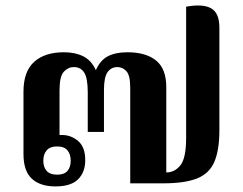

<svg xmlns="http://www.w3.org/2000/svg" viewBox="-20 -656 871 687"><path d="M178 11Q124 11 94 -16.5Q64 -44 64 -105V-328Q64 -400 102 -434.5Q140 -469 209 -469Q249 -469 278 -454.5Q307 -440 323 -405Q339 -441 366.5 -455Q394 -469 436 -469Q502 -469 538.5 -439.5Q575 -410 575 -344V-39Q605 -39 625.5 -64.5Q646 -90 646 -163V-632Q705 -643 735 -626.5Q765 -610 765 -557V-190Q765 -119 747 -77Q729 -35 685 -17.5Q641 0 564 0H446V-342Q446 -386 432.5 -401Q419 -416 400 -416Q378 -416 365 -398Q352 -380 352 -334V-184H294V-325Q294 -376 281.5 -396Q269 -416 244 -416Q224 -416 208.5 -399.5Q193 -383 193 -333V-173Q197 -173 202 -173Q234 -173 259.5 -151.5Q285 -130 285 -83Q285 -40 259.5 -14.5Q234 11 178 11ZM184 -31Q210 -31 221.5 -44.5Q233 -58 233 -81Q233 -104 221.5 -118Q210 -132 184 -132Q159 -132 147 -118Q135 -104 135 -81Q135 -58 147 -44.5Q159 -31 184 -31Z"/></svg>

Font: Noto Serif Thai
Style: Bold
Weight: 700
Designer: Monotype Design Team
Foundry: Monotype Imaging Inc.
Version: Version 2.002; ttfautohint (v1.8.4.7-5d5b)